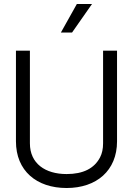

<svg xmlns="http://www.w3.org/2000/svg" viewBox="-20 -934 667 963"><path d="M441.5 -914H365.5L285.5 -771H341.5ZM130 -215V-680H60V-225C60 -77.7 163.1 9 314 9C464 9 567 -78.2 567 -225V-680H497V-215C497 -187.7 492 -164.3 482 -145C453 -89 397 -61 314 -61C207.3 -61 130 -113.5 130 -215Z"/></svg>

Font: GI
Style: Regular
Weight: 400
Designer: Alfredo Marco Pradil
Version: Version 1.01 2015